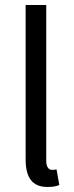

<svg xmlns="http://www.w3.org/2000/svg" viewBox="-20 -732 295 764"><path d="M169 12C191 12 205 9 216 4L205 -58C196 -56 192 -56 187 -56C175 -56 164 -66 164 -92V-712H82V-98C82 -27 107 12 169 12Z"/></svg>

Font: Giro Sans Regular
Style: Regular
Weight: 400
Designer: Paul D. Hunt
Foundry: Adobe Systems Incorporated
Version: Version 1.000;PS 1.0;hotconv 1.0.88;makeotf.lib2.5.647800